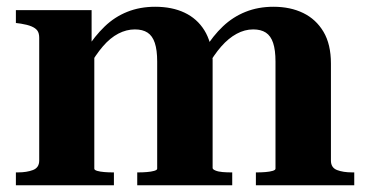

<svg xmlns="http://www.w3.org/2000/svg" viewBox="-20 -548 1086 568"><path d="M27 0V-38H33Q59 -38 77.5 -45Q96 -52 96 -73V-436Q96 -450 90.5 -457.5Q85 -465 73 -470Q61 -475 42 -478L27 -480V-518H251V-408L259 -406V-49Q259 -45 267.5 -42.5Q276 -40 288.5 -39Q301 -38 312 -38H317V0ZM667 0H386V-38H390Q402 -38 414.5 -39Q427 -40 436 -42.5Q445 -45 445 -49V-366Q445 -400 438 -421Q431 -442 416.5 -451.5Q402 -461 379 -461Q354 -461 330 -448.5Q306 -436 284.5 -411Q263 -386 242 -349L236 -403Q260 -441 289.5 -469.5Q319 -498 356.5 -513Q394 -528 439 -528Q489 -528 526 -510.5Q563 -493 584.5 -458.5Q606 -424 609 -372V-51Q609 -47 617.5 -43.5Q626 -40 638.5 -39Q651 -38 662 -38H667ZM1028 0H737V-38H742Q753 -38 765.5 -39Q778 -40 786.5 -42.5Q795 -45 795 -49V-366Q795 -400 788 -421Q781 -442 766.5 -451.5Q752 -461 729 -461Q704 -461 680 -448Q656 -435 634.5 -410.5Q613 -386 592 -349L586 -403Q610 -442 639.5 -470Q669 -498 706.5 -513Q744 -528 789 -528Q839 -528 877 -509.5Q915 -491 937 -454Q959 -417 959 -360V-73Q959 -52 977 -45Q995 -38 1022 -38H1028Z"/></svg>

Font: Roboto Serif 120pt Expanded SemiBold
Style: Regular
Weight: 600
Width: 7
Designer: Greg Gazdowicz
Foundry: Commercial Type
Version: Version 1.008